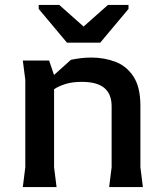

<svg xmlns="http://www.w3.org/2000/svg" viewBox="-20 -754 663 774"><path d="M420 0 430 -80V-325Q430 -375 400.5 -399.5Q371 -424 310 -424Q272 -424 244.5 -415.5Q217 -407 199 -395Q181 -383 169 -371V-426L266 -513Q286 -517 306 -519.5Q326 -522 348 -522Q400 -522 445 -505Q490 -488 518 -445.5Q546 -403 546 -327V-80L556 0ZM72 0 82 -80V-432L72 -510H178L198 -451V-80L208 0ZM250 -582 136 -718V-734H219L317 -647L415 -734H498V-718L384 -582Z"/></svg>

Font: AR One Sans SemiBold
Style: Regular
Weight: 600
Designer: Niteesh Yadav
Foundry: Niteesh Yadav
Version: Version 1.001;gftools[0.9.33]